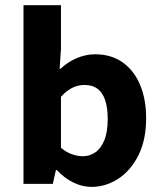

<svg xmlns="http://www.w3.org/2000/svg" viewBox="-20 -721 640 753"><path d="M338.1 12Q303.6 12 268.5 -4.8Q233.4 -21.5 203 -54H199.3L187.1 0H72.1V-700.6H219.1V-529.4L213.8 -451.4H217.5Q245.6 -478.1 281.1 -493.1Q316.7 -508.1 353.2 -508.1Q415.6 -508.1 460.2 -476.9Q504.8 -445.7 528.9 -389.4Q553.1 -333.2 553.1 -256.7Q553.1 -171.6 522.5 -111.2Q491.9 -50.8 443 -19.4Q394 12 338.1 12ZM304.7 -108.3Q331.7 -108.3 353.7 -123.4Q375.7 -138.4 389 -170.7Q402.4 -202.9 402.4 -254.2Q402.4 -298.8 392.3 -328.4Q382.3 -358 362.4 -372.9Q342.5 -387.8 310.8 -387.8Q287.3 -387.8 264.8 -377.2Q242.4 -366.6 219.1 -341.6V-141.4Q240.2 -123.5 262.7 -115.9Q285.2 -108.3 304.7 -108.3Z"/></svg>

Font: Source Code Pro ExtraLight
Style: Regular
Weight: 200
Monospace: yes
Designer: Paul D. Hunt, Teo Tuominen
Foundry: Adobe
Version: Version 1.026;hotconv 1.1.0;makeotfexe 2.6.0